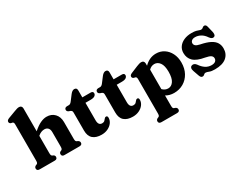

<svg xmlns="http://www.w3.org/2000/svg" viewBox="-94 -1377 2853 2237"><g transform="rotate(-30 1332.0 -258.0)"><path d="M262 -710V-402Q318 -451 362 -471.2Q406 -491.5 445 -491.5Q510.5 -491.5 551 -448.8Q591.5 -406 591.5 -336V-110Q591.5 -89 595.8 -80.5Q600 -72 608 -68L620.5 -63Q642.5 -51 642.5 -31Q642.5 0 605.5 0H403.5Q368 0 368 -32Q368 -50.5 386 -60.5L399 -66Q407.5 -70.5 411.2 -79.2Q415 -88 415 -110V-302Q415 -339 397.2 -358Q379.5 -377 348.5 -377Q328.5 -377 306.8 -368.8Q285 -360.5 264 -342L262 -340.5V-109.5Q262 -88 265.8 -79.2Q269.5 -70.5 278 -66L291 -60.5Q308.5 -50.5 308.5 -32Q308.5 0 273 0H71Q34 0 34 -31Q34 -52 56 -63L69 -68Q77.5 -72 81.5 -80.5Q85.5 -89 85.5 -109.5V-596Q85.5 -613.5 80.8 -620.5Q76 -627.5 67 -630.5L50 -633.5Q29 -641.5 29 -661.5Q29 -683.5 60.5 -695.5L159 -732.5Q181 -741 195.5 -745Q210 -749 224 -749Q242 -749 252 -738Q262 -727 262 -710Z M718.5 -411.5 702.5 -416.5Q679 -427 679 -447.5Q679 -461.5 688.5 -469.8Q698 -478 714 -478H739.5Q759.5 -478 779.5 -505.5L832 -574.5Q859 -609 885.5 -609Q920 -609 920 -571.5V-478H1030.5Q1064.5 -478 1064.5 -451Q1064.5 -431.5 1046.5 -418.2Q1028.5 -405 987.5 -405H920V-169Q920 -100.5 970.5 -100.5Q992.5 -100.5 1004.5 -112.2Q1016.5 -124 1025.2 -135.5Q1034 -147 1046.5 -146.5Q1067 -146 1066.5 -118.5Q1066 -83.5 1044 -53.8Q1022 -24 984.2 -6Q946.5 12 900 12Q825 12 784.2 -23.8Q743.5 -59.5 743.5 -133V-374.5Q743.5 -392 737.2 -399.2Q731 -406.5 718.5 -411.5Z M1139 -411.5 1123 -416.5Q1099.5 -427 1099.5 -447.5Q1099.5 -461.5 1109 -469.8Q1118.5 -478 1134.5 -478H1160Q1180 -478 1200 -505.5L1252.5 -574.5Q1279.5 -609 1306 -609Q1340.5 -609 1340.5 -571.5V-478H1451Q1485 -478 1485 -451Q1485 -431.5 1467 -418.2Q1449 -405 1408 -405H1340.5V-169Q1340.5 -100.5 1391 -100.5Q1413 -100.5 1425 -112.2Q1437 -124 1445.8 -135.5Q1454.5 -147 1467 -146.5Q1487.5 -146 1487 -118.5Q1486.5 -83.5 1464.5 -53.8Q1442.5 -24 1404.8 -6Q1367 12 1320.5 12Q1245.5 12 1204.8 -23.8Q1164 -59.5 1164 -133V-374.5Q1164 -392 1157.8 -399.2Q1151.5 -406.5 1139 -411.5Z M1757.5 -451V-420.5Q1791 -454.5 1830.5 -473Q1870 -491.5 1916 -491.5Q1975.5 -491.5 2022.2 -461.2Q2069 -431 2096.2 -377.2Q2123.5 -323.5 2123.5 -253.5Q2123.5 -173 2090.5 -113Q2057.5 -53 2001.2 -20Q1945 13 1874.5 13Q1813 13 1765.5 -15.5V123.5Q1765.5 144 1769.5 152.5Q1773.5 161 1782 164.5L1798.5 170Q1820.5 181 1820.5 202Q1820.5 233 1783.5 233H1574.5Q1537.5 233 1537.5 202Q1537.5 181 1559.5 170L1572.5 165Q1581 161 1585 152.5Q1589 144 1589 123.5V-337Q1589 -354.5 1584.2 -361.5Q1579.5 -368.5 1570.5 -371.5L1553.5 -374.5Q1532.5 -383 1532.5 -402.5Q1532.5 -423 1564 -436L1654.5 -473.5Q1694.5 -490.5 1718.5 -490.5Q1737.5 -490.5 1747.5 -479.2Q1757.5 -468 1757.5 -451ZM1839.5 -395.5Q1797.5 -395.5 1765.5 -362.5V-101Q1798 -67.5 1840.5 -67.5Q1884 -67.5 1912 -108.8Q1940 -150 1940 -234.5Q1940 -317 1911.2 -356.2Q1882.5 -395.5 1839.5 -395.5Z M2407.5 -429Q2376.5 -429 2360.8 -415.2Q2345 -401.5 2345 -382Q2345 -362.5 2360.5 -348.5Q2376 -334.5 2416 -326Q2497 -310 2544 -285.5Q2591 -261 2611 -227.2Q2631 -193.5 2631 -151Q2631 -76 2578.8 -31.8Q2526.5 12.5 2422.5 12.5Q2374.5 12.5 2348.8 1.5Q2323 -9.5 2307 -9.5Q2296 -9.5 2288.8 -3.8Q2281.5 2 2274.5 7.5Q2267.5 13 2257 13Q2244.5 13 2236.2 5.5Q2228 -2 2221 -21L2194.5 -96.5Q2185 -122.5 2189.8 -139.5Q2194.5 -156.5 2210 -162Q2243.5 -174 2269 -140Q2298.5 -96 2334.2 -72.8Q2370 -49.5 2413.5 -49.5Q2448.5 -49.5 2465.8 -64.2Q2483 -79 2483 -102.5Q2483 -125.5 2463.2 -140Q2443.5 -154.5 2390.5 -164.5Q2287 -182 2242.5 -225Q2198 -268 2198 -336Q2198 -382.5 2223.2 -417.5Q2248.5 -452.5 2293.2 -472Q2338 -491.5 2396 -491.5Q2433 -491.5 2455.5 -485.8Q2478 -480 2491.2 -474.5Q2504.5 -469 2513.5 -469Q2530.5 -469 2541 -480.2Q2551.5 -491.5 2566.5 -491.5Q2577 -491.5 2585.2 -484Q2593.5 -476.5 2597.5 -458L2616.5 -380Q2621.5 -357.5 2618 -341.2Q2614.5 -325 2598.5 -319.5Q2571.5 -310.5 2545 -347Q2517 -389.5 2481 -409.2Q2445 -429 2407.5 -429Z"/></g></svg>

Font: Fraunces 9pt S050
Style: Bold
Weight: 700
Version: Version 1.000; ttfautohint (v1.8.3)